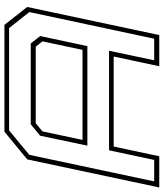

<svg xmlns="http://www.w3.org/2000/svg" viewBox="34 -784 740 868"><g transform="rotate(-90 404.0 -350.0)"><path d="M-9.5 0 117.5 -597 242.5 -700H725.5L806.5 -597L679.5 0H538.5L582.5 -206H175.5L131.5 0ZM18 -23H115L158.5 -227H608.5L565.5 -23H663L783.5 -587.5L711 -679H248.5L138 -587.5ZM179.5 -325 224.5 -538.5 276 -581H641.5L675 -538.5L629.5 -325ZM205.5 -347H612.5L651 -528L627 -558.5H281L244 -528Z"/></g></svg>

Font: Tourney Expanded ExtraLight
Style: Italic
Weight: 200
Width: 7
Italic angle: -12°
Designer: Tyler Finck
Foundry: Etcetera Type Co
Version: Version 1.010; ttfautohint (v1.8.3)